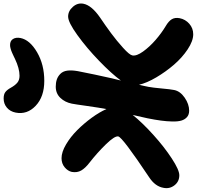

<svg xmlns="http://www.w3.org/2000/svg" viewBox="-38 -994 1065 1038"><g transform="rotate(-90 494.0 -475.5)"><path d="M575.2 -768.1Q489.7 -768.1 440.7 -814.5Q391.6 -860.8 403.8 -922.9Q409.7 -952.6 430.4 -970.2Q451.2 -987.8 480 -987.8Q502.9 -987.8 515.1 -978.3Q527.3 -968.8 538.1 -949.2Q550.8 -926.3 565.2 -914.1Q579.6 -901.9 603 -901.9Q642.6 -901.9 694.8 -926.8Q697.8 -928.2 706.3 -932.4Q714.8 -936.5 718.3 -938Q721.7 -939.5 728.5 -942.6Q735.4 -945.8 739.5 -947Q743.7 -948.2 749.3 -950Q754.9 -951.7 759.8 -952.4Q764.6 -953.1 769 -953.1Q791.5 -953.1 801.5 -937.5Q811.5 -921.9 807.1 -897Q796.9 -846.2 730 -807.1Q663.1 -768.1 575.2 -768.1ZM64.9 -38.1Q30.8 -38.1 10.5 -64.5Q-9.8 -90.8 -2.9 -124Q4.9 -168.9 54.2 -201.2Q271.5 -346.2 274.9 -368.2Q278.8 -387.2 232.2 -435.1Q185.5 -482.9 132.8 -523.9Q103.5 -546.4 90.8 -568.4Q78.1 -590.3 83 -619.1Q87.9 -641.1 108.2 -658Q128.4 -674.8 157.2 -674.8Q190.4 -674.8 231.4 -650.6Q272.5 -626.5 308.8 -590.1Q345.2 -553.7 376 -511.5Q406.7 -469.2 422.9 -432.1Q430.2 -470.2 439.5 -536.1Q448.7 -602.1 452.1 -619.1Q459.5 -656.2 483.4 -681.2Q507.3 -706.1 543.9 -706.1Q565.4 -706.1 582.5 -700.4Q599.6 -694.8 613.5 -680.9Q627.4 -667 630.6 -644Q633.8 -621.1 627.9 -586.9Q625 -569.3 609.4 -495.6Q593.8 -421.9 588.9 -401.9Q586.9 -394 583 -378.2Q579.1 -362.3 577.1 -354Q614.7 -405.3 684.1 -472.2Q753.4 -539.1 822.8 -589.1Q892.1 -639.2 922.9 -639.2Q953.1 -639.2 975.8 -613.3Q998.5 -587.4 992.2 -556.2Q983.4 -512.2 918 -466.8Q873 -436.5 832.5 -406.5Q792 -376.5 753.9 -342Q715.8 -307.6 712.9 -292Q708.5 -269.5 733.9 -234.1Q759.3 -198.7 796.4 -166.5Q833.5 -134.3 871.1 -111.8Q897.9 -96.2 908.4 -78.9Q918.9 -61.5 914.1 -36.1Q908.2 -5.4 884 15.9Q859.9 37.1 827.1 37.1Q791 37.1 745.8 7.1Q700.7 -22.9 662.6 -67.1Q624.5 -111.3 594.2 -162.6Q564 -213.9 554.2 -255.9Q553.2 -251 548.8 -232.7Q544.4 -214.4 543 -205.1Q538.6 -181.6 534.2 -133.1Q529.8 -84.5 525.9 -65.9Q519.5 -33.2 484.4 -9Q449.2 15.1 414.1 15.1Q392.6 15.1 379.4 3.4Q366.2 -8.3 360.6 -27.1Q355 -45.9 355.7 -76.2Q356.4 -106.4 360.6 -137.5Q364.7 -168.5 373 -210Q377.4 -232.4 391.1 -290Q349.1 -237.8 283.7 -178.7Q218.3 -119.6 156 -78.9Q93.8 -38.1 64.9 -38.1Z"/></g></svg>

Font: Shantell Sans Irregular
Style: Italic
Weight: 800
Italic angle: -11.31°
Designer: Stephen Nixon, Anya Danilova, Shantell Martin
Foundry: Arrow Type
Version: Version 1.006;[9816181b4]